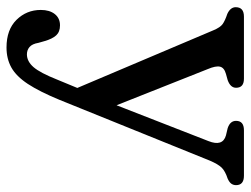

<svg xmlns="http://www.w3.org/2000/svg" viewBox="-106 -388 732 560"><g transform="rotate(90 260.0 -108.0)"><path d="M212.5 90.5 236.5 32.5 68.5 -364Q60 -384.5 50 -391.5Q40 -398.5 20.5 -405Q1 -414 1 -429.5Q1 -453.5 28.5 -453.5H209.5Q236 -453.5 236 -430.5Q236 -414 213.5 -406L195.5 -401Q177.5 -396 174.5 -383.8Q171.5 -371.5 181.5 -348L287 -82L391.5 -350Q408 -391.5 375 -401L354 -406Q332.5 -413 332.5 -430.5Q332.5 -453.5 360 -453.5H492.5Q520 -453.5 520 -430.5Q520 -423 516 -417Q512 -411 501 -406Q479.5 -399 469.2 -388.8Q459 -378.5 448.5 -354L271 85Q247 143 224.8 176.8Q202.5 210.5 177 224.8Q151.5 239 118.5 239Q66.5 239 37.8 209.8Q9 180.5 9 139Q9 113.5 21 98.2Q33 83 54 83Q73 83 83.2 94.2Q93.5 105.5 100 128.5L105 146Q108 164 117 171.8Q126 179.5 138.5 179.5Q159 179.5 175.8 160.2Q192.5 141 212.5 90.5Z"/></g></svg>

Font: Fraunces 72pt SuperSoft
Style: Regular
Weight: 400
Version: Version 1.000;[b76b70a41]